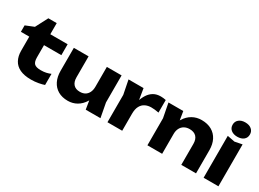

<svg xmlns="http://www.w3.org/2000/svg" viewBox="-34 -1556 3107 2302"><g transform="rotate(30 1519.5 -404.5)"><path d="M6 -420V-509L122 -556L210 -725H326V-571H566V-420H326V-252Q326 -190 351 -165Q376 -140 442 -140Q484 -140 516.5 -147.5Q549 -155 576 -167V-13Q546 -2 497 7Q448 16 396 16Q301 16 240.5 -13Q180 -42 151 -96.5Q122 -151 122 -224V-420Z M905 16Q825 16 768.5 -17Q712 -50 682 -110.5Q652 -171 652 -252V-571H856V-281Q856 -218 887 -184Q918 -150 976 -150Q1019 -150 1048 -167.5Q1077 -185 1093 -218Q1109 -251 1109 -297L1172 -264Q1161 -173 1122.5 -110.5Q1084 -48 1028 -16Q972 16 905 16ZM1146 0 1109 -229V-571H1313V-197L1350 0Z M1409 -571H1617L1651 -367V0H1447V-379ZM1919 -580V-406Q1889 -412 1862.5 -414.5Q1836 -417 1814 -417Q1770 -417 1733 -399.5Q1696 -382 1673.5 -342Q1651 -302 1651 -235L1612 -283Q1620 -345 1636 -399.5Q1652 -454 1679.5 -496.5Q1707 -539 1748 -563.5Q1789 -588 1848 -588Q1865 -588 1883 -586Q1901 -584 1919 -580Z M1962 -571H2167L2204 -343V0H2000V-374ZM2414 -588Q2496 -588 2554 -555Q2612 -522 2642.5 -462Q2673 -402 2673 -320V0H2469V-290Q2469 -354 2436.5 -388Q2404 -422 2343 -422Q2301 -422 2269.5 -404Q2238 -386 2221 -353Q2204 -320 2204 -275L2141 -308Q2153 -399 2192 -461.5Q2231 -524 2288 -556Q2345 -588 2414 -588Z M2778 -580 2881 -560 2983 -580V0H2778ZM2880 -627Q2827 -627 2794 -653.5Q2761 -680 2761 -726Q2761 -771 2794 -798Q2827 -825 2880 -825Q2935 -825 2967.5 -798Q3000 -771 3000 -726Q3000 -680 2967.5 -653.5Q2935 -627 2880 -627Z"/></g></svg>

Font: Unbounded
Style: Bold
Weight: 700
Designer: Luke Prowse, Jean-Baptiste Morizot, Fátima Lázaro, Florian Runge
Foundry: NaN
Version: Version 1.700